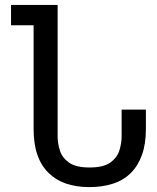

<svg xmlns="http://www.w3.org/2000/svg" viewBox="-20 -749 640 783"><path d="M345 14Q236 14 178 -44Q148 -73 132.5 -117.5Q117 -162 117 -223V-646H25V-729H215V-193Q215 -164 224.5 -134.5Q234 -105 262 -85.5Q290 -66 345 -66Q401 -66 429 -85.5Q457 -105 466.5 -134.5Q476 -164 476 -193V-302H575V-223Q575 -162 559 -117.5Q543 -73 514 -44Q484 -14 441 0Q398 14 345 14Z"/></svg>

Font: PlemolJP35 Console
Style: Regular
Weight: 400
Version: v2.0.3; ttfautohint (v1.8.4.7-5d5b-dirty) -l 6 -r 45 -G 200 